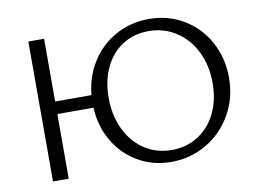

<svg xmlns="http://www.w3.org/2000/svg" viewBox="-73 -773 1198 889"><g transform="rotate(-10 525.5 -329.0)"><path d="M995 -332Q995 -237 950.5 -159.5Q906 -82 830.5 -38Q755 6 665 6Q579 6 509.5 -34.5Q440 -75 398.5 -145.5Q357 -216 353 -304H183V0H109V-658H183V-363H354Q362 -450 406 -518.5Q450 -587 520.5 -625.5Q591 -664 676 -664Q766 -664 839 -620.5Q912 -577 953.5 -501Q995 -425 995 -332ZM916 -321Q916 -404 883.5 -469.5Q851 -535 793.5 -572Q736 -609 665 -609Q595 -609 542 -574.5Q489 -540 459.5 -478.5Q430 -417 430 -337Q430 -253 461.5 -187.5Q493 -122 549 -85Q605 -48 677 -48Q746 -48 800.5 -82.5Q855 -117 885.5 -179Q916 -241 916 -321Z"/></g></svg>

Font: Ysabeau Infant
Style: Regular
Weight: 400
Designer: Christian Thalmann (Catharsis Fonts)
Version: Version 0.003